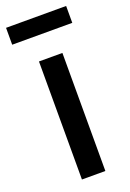

<svg xmlns="http://www.w3.org/2000/svg" viewBox="-156 -774 556 824"><g transform="rotate(-20 122.0 -361.5)"><path d="M68.8 0V-539.1H175.8V0ZM259.8 -723.1V-646H-14.6V-723.1Z"/></g></svg>

Font: Inter 18pt Medium
Style: Regular
Weight: 500
Designer: Rasmus Andersson
Foundry: rsms
Version: Version 4.001;git-66647c0bb